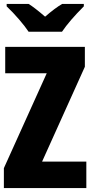

<svg xmlns="http://www.w3.org/2000/svg" viewBox="-22 -951 461 971"><path d="M401.9 -918.9Q329.6 -846.7 291.5 -790.5H122.6Q106.4 -815.4 75 -852.1Q43.5 -888.7 11.7 -918.9V-931.2H122.6Q152.3 -913.1 206.1 -866.7Q256.8 -910.6 292.5 -931.2H401.9ZM414.6 -133.8V0H-2.4V-100.6L214.4 -580.6H4.4V-713.9H407.2V-613.3L190.9 -133.8Z"/></svg>

Font: Open Sans Hebrew Condensed Extra Bold
Style: Regular
Weight: 800
Width: 3
Foundry: Ascender Corporation, Yanek Iontef
Version: Version 2.001;PS 002.001;hotconv 1.0.70;makeotf.lib2.5.58329